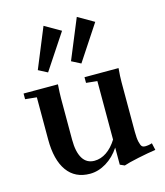

<svg xmlns="http://www.w3.org/2000/svg" viewBox="-106 -766 740 862"><g transform="rotate(-15 264.0 -335.0)"><path d="M100.6 -499 176.8 -684.6 251.5 -641.6 142.6 -477.1ZM254.9 -499 331.5 -684.6 405.8 -641.6 297.4 -477.1ZM207.5 11.2Q138.2 11.2 101.6 -40Q64.9 -91.3 64.9 -186V-382.3L11.7 -387.7V-414.1H171.4Q168.5 -373 168.5 -349.1V-157.2Q168.5 -100.6 187 -70.3Q205.6 -40 241.7 -40Q271.5 -40 298.3 -58.3Q325.2 -76.7 346.2 -110.4V-382.3L294.9 -387.7V-414.1H453.1Q449.7 -376 449.7 -349.1V-118.7Q449.7 -88.4 453.9 -71Q458 -53.7 463.4 -48.8Q468.8 -43.9 477.1 -43.9Q494.1 -43.9 510.3 -49.3L517.6 -16.6Q482.9 -11.7 435.3 -1.7Q387.7 8.3 367.2 15.6L346.2 6.3V-73.2Q320.3 -33.7 283.2 -11.2Q246.1 11.2 207.5 11.2Z"/></g></svg>

Font: Elstob 18pt SemiBold
Style: Regular
Weight: 600
Designer: Peter S. Baker
Version: Version 1.015